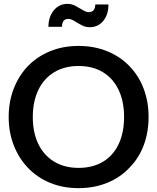

<svg xmlns="http://www.w3.org/2000/svg" viewBox="-20 -967 814 995"><path d="M387 8Q306 8 239.5 -19.5Q173 -47 125 -97Q78 -146 51.5 -213.5Q25 -281 25 -360Q25 -441 51.5 -508.5Q78 -576 125 -625Q173 -674 239.5 -701.5Q306 -729 387 -729Q468 -729 535.5 -701.5Q603 -674 650 -625Q699 -575 724.5 -507.5Q750 -440 750 -361Q750 -281 724.5 -213.5Q699 -146 650 -97Q603 -47 535.5 -19.5Q468 8 387 8ZM387 -97Q461 -97 514 -129Q567 -161 595 -220.5Q623 -280 623 -361Q623 -441 595 -500.5Q567 -560 514 -592.5Q461 -625 387 -625Q314 -625 260.5 -592.5Q207 -560 178.5 -500.5Q150 -441 150 -360Q150 -280 178.5 -221Q207 -162 260.5 -129.5Q314 -97 387 -97ZM440 -904Q455 -904 464 -913Q473 -922 474 -944H542Q542 -892 515.5 -859Q489 -826 444 -826Q423 -826 403 -836.5Q383 -847 365.5 -858Q348 -869 334 -869Q318 -869 310 -859.5Q302 -850 301 -828H231Q231 -879 258.5 -913Q286 -947 330 -947Q351 -947 371 -936.5Q391 -926 409 -915Q427 -904 440 -904Z"/></svg>

Font: Aleo SemiBold
Style: Regular
Weight: 600
Designer: Alessio Laiso
Foundry: Alessio Laiso
Version: Version 2.001;gftools[0.9.29]